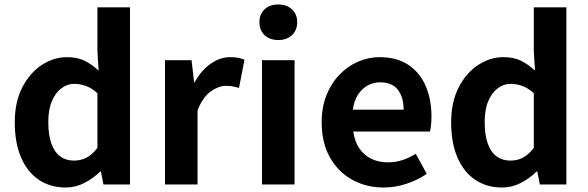

<svg xmlns="http://www.w3.org/2000/svg" viewBox="-20 -831 2650 865"><path d="M276.2 13.8Q206.3 13.8 154.6 -21.2Q102.9 -56.2 74.7 -122Q46.5 -187.8 46.5 -279.9Q46.5 -371.2 80.2 -436.8Q113.9 -502.4 167.7 -538Q221.6 -573.5 281.7 -573.5Q329 -573.5 361.3 -557.3Q393.6 -541.1 424.2 -513L418.9 -601.1V-797.9H565.7V0H446L434.7 -58.3H431.2Q400.5 -27.6 360.4 -6.9Q320.3 13.8 276.2 13.8ZM313.5 -107.4Q343.9 -107.4 369.3 -120.4Q394.6 -133.5 418.9 -164.8V-410.8Q393.8 -434.2 367.4 -443.7Q341 -453.2 314.1 -453.2Q283.2 -453.2 256.7 -433.4Q230.1 -413.7 213.9 -375.7Q197.6 -337.8 197.6 -281.5Q197.6 -223.5 211.3 -184.6Q225 -145.7 251.2 -126.6Q277.4 -107.4 313.5 -107.4Z M723.3 0V-559.8H843L854.4 -460.8H857.2Q887.9 -515.8 930.2 -544.7Q972.5 -573.5 1016.3 -573.5Q1039.7 -573.5 1054.4 -570.4Q1069.2 -567.2 1081.4 -561.8L1056.8 -435.2Q1041.4 -439.4 1028.5 -441.8Q1015.6 -444.2 997.3 -444.2Q965.4 -444.2 929.7 -419.3Q894 -394.4 870 -333.6V0Z M1160.3 0V-559.8H1307V0ZM1233.9 -650.6Q1195.2 -650.6 1172 -672.6Q1148.7 -694.5 1148.7 -731.4Q1148.7 -767.1 1172 -789Q1195.2 -810.8 1233.9 -810.8Q1271.5 -810.8 1295.2 -789Q1319 -767.1 1319 -731.4Q1319 -694.5 1295.2 -672.6Q1271.5 -650.6 1233.9 -650.6Z M1708.4 13.8Q1629.9 13.8 1566.7 -21.2Q1503.5 -56.1 1466.4 -121.9Q1429.2 -187.7 1429.2 -279.9Q1429.2 -348.1 1450.8 -402.2Q1472.4 -456.3 1509.6 -494.8Q1546.8 -533.2 1593.5 -553.4Q1640.3 -573.5 1689.7 -573.5Q1767.1 -573.5 1819 -539.3Q1870.9 -505.1 1897.4 -444.7Q1923.8 -384.4 1923.8 -306.4Q1923.8 -285.9 1921.9 -267.6Q1919.9 -249.4 1917.1 -238.4H1571.7Q1577.9 -192.8 1599.2 -162.1Q1620.4 -131.4 1653.1 -115.5Q1685.8 -99.6 1727.6 -99.6Q1761.6 -99.6 1792 -109.4Q1822.3 -119.3 1853.1 -138.2L1902.6 -47.9Q1861.7 -19.8 1811 -3Q1760.4 13.8 1708.4 13.8ZM1569.4 -336.9H1798.3Q1798.3 -393.2 1772.4 -426.7Q1746.6 -460.2 1692.1 -460.2Q1663 -460.2 1637.2 -446.4Q1611.4 -432.6 1593.4 -405.4Q1575.4 -378.2 1569.4 -336.9Z M2242.2 13.8Q2172.3 13.8 2120.6 -21.2Q2068.9 -56.2 2040.7 -122Q2012.5 -187.8 2012.5 -279.9Q2012.5 -371.2 2046.2 -436.8Q2079.9 -502.4 2133.7 -538Q2187.6 -573.5 2247.7 -573.5Q2295 -573.5 2327.3 -557.3Q2359.6 -541.1 2390.2 -513L2384.9 -601.1V-797.9H2531.7V0H2412L2400.7 -58.3H2397.2Q2366.5 -27.6 2326.4 -6.9Q2286.3 13.8 2242.2 13.8ZM2279.5 -107.4Q2309.9 -107.4 2335.3 -120.4Q2360.6 -133.5 2384.9 -164.8V-410.8Q2359.8 -434.2 2333.4 -443.7Q2307 -453.2 2280.1 -453.2Q2249.2 -453.2 2222.7 -433.4Q2196.1 -413.7 2179.9 -375.7Q2163.6 -337.8 2163.6 -281.5Q2163.6 -223.5 2177.3 -184.6Q2191 -145.7 2217.2 -126.6Q2243.4 -107.4 2279.5 -107.4Z"/></svg>

Font: Noto Sans TC Thin
Style: Regular
Weight: 100
Designer: Ryoko NISHIZUKA 西塚涼子 (kana, bopomofo & ideographs); Paul D. Hunt (Latin, Greek & Cyrillic); Sandoll Communications 산돌커뮤니
Foundry: Adobe
Version: Version 2.004-H2;hotconv 1.0.118;makeotfexe 2.5.65603